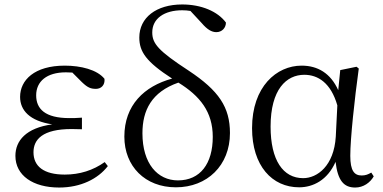

<svg xmlns="http://www.w3.org/2000/svg" viewBox="-20 -825 1715 860"><path d="M245 15C342 15 419 -24 463 -81L449 -99C397 -62 337 -43 270 -43C176 -43 130 -80 130 -143C130 -200 170 -247 301 -247C311 -247 321 -247 347 -246V-298C323 -296 307 -296 291 -296C182 -296 142 -337 142 -398C142 -460 189 -501 275 -501L304 -500L347 -457C373 -432 387 -427 410 -427C433 -427 451 -444 448 -472C415 -513 342 -531 270 -531C134 -531 70 -466 70 -391C70 -331 113 -283 214 -268C97 -252 49 -195 49 -127C49 -39 128 15 245 15Z M768 14C908 14 1010 -84 1010 -229C1010 -345 960 -419 826 -508C688 -598 662 -630 662 -680C662 -742 716 -779 796 -779C809 -779 821 -778 833 -776L884 -721C908 -693 928 -681 949 -681C974 -681 992 -700 992 -724C955 -774 882 -805 796 -805C680 -805 604 -746 604 -657C604 -593 635 -548 751 -473C626 -439 537 -354 537 -213C537 -80 630 14 768 14ZM779 -455C876 -395 933 -324 933 -212C933 -92 877 -17 777 -17C686 -17 618 -92 618 -228C618 -331 659 -413 779 -455Z M1320 14C1382 14 1447 -18 1483 -100C1493 -16 1520 15 1571 15C1608 15 1638 -7 1654 -35L1643 -52C1629 -44 1618 -39 1600 -39C1567 -39 1549 -60 1549 -127C1549 -204 1568 -380 1587 -518L1577 -526L1504 -511L1495 -421C1461 -497 1403 -531 1331 -531C1219 -531 1109 -437 1109 -251C1109 -82 1199 14 1320 14ZM1491 -353 1484 -213C1476 -82 1401 -27 1338 -27C1248 -27 1192 -107 1192 -258C1192 -425 1263 -490 1343 -490C1404 -490 1462 -454 1491 -353Z"/></svg>

Font: Source Han Serif CN
Style: Regular
Weight: 400
Designer: Ryoko NISHIZUKA 西塚涼子 (kana & ideographs); Frank Grießhammer (Latin, Greek & Cyrillic); Wenlong ZHANG 张文龙 (bopomofo); San
Foundry: Adobe
Version: Version 2.003;hotconv 1.1.1;makeotfexe 2.6.0